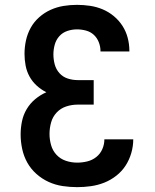

<svg xmlns="http://www.w3.org/2000/svg" viewBox="-20 -763 640 791"><path d="M298 8Q268 8 238 3.5Q208 -1 180.5 -13.5Q153 -26 130 -46.5Q107 -67 92.5 -93Q78 -119 71.5 -149Q65 -179 65 -209Q65 -236 70.5 -263Q76 -290 90 -313.5Q104 -337 125 -354.5Q146 -372 171 -383Q149 -394 131 -410.5Q113 -427 101.5 -448Q90 -469 85.5 -493Q81 -517 81 -541Q81 -569 87 -596.5Q93 -624 106.5 -648.5Q120 -673 141.5 -692Q163 -711 188.5 -722.5Q214 -734 241.5 -738.5Q269 -743 297 -743Q324 -743 351 -739Q378 -735 403 -724.5Q428 -714 449 -696.5Q470 -679 484.5 -656.5Q499 -634 506 -607.5Q513 -581 513 -554Q513 -553 513 -552.5Q513 -552 513 -551H394Q394 -552 394 -552Q394 -552 394 -553Q394 -571 387 -589Q380 -607 366.5 -619.5Q353 -632 334.5 -637Q316 -642 297 -642Q277 -642 257.5 -635.5Q238 -629 224.5 -614Q211 -599 205.5 -579Q200 -559 200 -539Q200 -518 205.5 -497.5Q211 -477 225 -461.5Q239 -446 259 -439.5Q279 -433 300 -433H366V-332H300Q276 -332 253 -324.5Q230 -317 213.5 -299.5Q197 -282 190.5 -258.5Q184 -235 184 -211Q184 -188 190.5 -165Q197 -142 213 -125Q229 -108 251.5 -100.5Q274 -93 298 -93Q319 -93 339.5 -98Q360 -103 376.5 -116Q393 -129 401.5 -148.5Q410 -168 410 -189H529Q529 -161 521 -133Q513 -105 497.5 -81Q482 -57 459 -39Q436 -21 409.5 -10.5Q383 0 354.5 4Q326 8 298 8Z"/></svg>

Font: Iosevka SS04 Extended
Style: Bold
Weight: 700
Width: 7
Monospace: yes
Designer: Belleve Invis
Foundry: Belleve Invis
Version: Version 19.0.0; ttfautohint (v1.8.4)